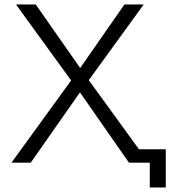

<svg xmlns="http://www.w3.org/2000/svg" viewBox="-20 -720 794 850"><path d="M294.9 -363.8 50.8 -700.2H138.2L335 -418.9L530.8 -700.2H616.2L373 -365.2L595.2 -59.1H713.9V109.9H643.1V0H550.8L334 -311L116.2 0H30.8Z"/></svg>

Font: LT Superior
Style: Regular
Weight: 400
Designer: Daniel Lyons
Foundry: LyonsType
Version: Version 1.000